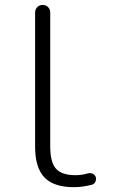

<svg xmlns="http://www.w3.org/2000/svg" viewBox="-20 -774 482 782"><path d="M280.3 -11.7Q199.2 -11.7 161.1 -51.3Q123 -90.8 123 -176.8V-722.7Q123 -736.3 131.8 -745.1Q140.6 -753.9 153.8 -753.9Q167 -753.9 175.8 -745.1Q184.6 -736.3 184.6 -722.7V-176.8Q184.6 -113.3 208 -86.9Q231.4 -60.5 288.1 -60.5Q313.5 -60.5 339.8 -68.4Q349.6 -70.3 358.4 -65.9Q367.2 -61.5 370.1 -52.7Q371.1 -48.8 371.1 -44.9Q371.1 -39.1 368.2 -33.2Q363.3 -23.4 353.5 -21.5Q316.4 -11.7 280.3 -11.7Z"/></svg>

Font: Gen Jyuu Gothic P Light
Style: Regular
Weight: 200
Designer: [Source Han Sans]
Ryoko NISHIZUKA  (kana & ideographs); Paul D. Hunt (Latin, Greek & Cyrillic); Wenlong ZHANG  (bopomofo
Version: Version 1.002.20150607